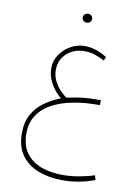

<svg xmlns="http://www.w3.org/2000/svg" viewBox="-102 -686 792 1090"><g transform="rotate(10 294.5 -141.0)"><path d="M289.1 -593.3Q289.1 -603.5 296.6 -611.1Q304.2 -618.7 316.4 -618.7Q328.1 -618.7 335.7 -611.3Q343.3 -604 343.3 -593.3Q343.3 -582.5 335.7 -575.2Q328.1 -567.9 316.4 -567.9Q304.2 -567.9 296.6 -575.4Q289.1 -583 289.1 -593.3ZM473.1 -147.9 471.2 -119.6H460Q385.3 -119.6 318.1 -106.9Q251 -94.2 199.2 -66.9Q147.5 -39.6 117.9 4.4Q88.4 48.3 88.4 110.8Q88.4 180.7 120.8 224.1Q153.3 267.6 208.3 287.6Q263.2 307.6 330.1 307.6Q377.9 307.6 425 299.3Q472.2 291 513.2 277.3L520.5 303.2Q432.6 337.4 336.4 337.4Q260.3 337.4 198.2 314.2Q136.2 291 99.6 241.7Q63 192.4 63 114.7Q63 48.3 88.9 3.2Q114.7 -42 157 -71.5Q199.2 -101.1 247.6 -119.1Q230.5 -131.3 210.7 -155.3Q190.9 -179.2 177 -211.4Q163.1 -243.7 163.1 -279.3Q163.1 -322.3 187.5 -357.7Q211.9 -393.1 250 -414.3Q288.1 -435.5 329.1 -435.5Q357.9 -435.5 390.1 -426Q422.4 -416.5 458 -394.5L449.2 -373Q424.8 -385.7 395.8 -396Q366.7 -406.2 334 -406.2Q273.4 -406.2 231.9 -369.4Q190.4 -332.5 190.4 -272.5Q190.4 -238.8 205.3 -209.7Q220.2 -180.7 240.5 -159.7Q260.7 -138.7 276.9 -128.4Q328.6 -139.6 367.2 -143.8Q405.8 -147.9 446.8 -147.9Z"/></g></svg>

Font: Vazirmatn RD Thin
Style: Regular
Weight: 100
Designer: Saber Rastikerdar
Foundry: Saber Rastikerdar
Version: Version 32.102